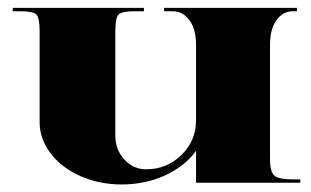

<svg xmlns="http://www.w3.org/2000/svg" viewBox="-20 -475 809 499"><path d="M83 -393.4Q83 -428.8 74.5 -437.3Q66 -445.8 30.6 -445.8H13.1V-454.5H354V-445.8H332.2Q296.8 -445.8 288.2 -437.3Q279.7 -428.8 279.7 -393.4V-122.4Q279.7 -86.1 303.1 -60.5Q326.5 -35 359.7 -35Q413.5 -35 451.5 -72.1Q489.5 -109.3 489.5 -161.7V-358.4Q489.5 -399.5 472.2 -422.6Q455 -445.8 428.3 -445.8H406.5V-454.5H751.7V-445.8H741.3Q715.5 -445.8 698.6 -422.6Q681.8 -399.5 681.8 -358.4V-61.2Q681.8 -27.1 693.8 -17.9Q705.9 -8.7 743 -8.7H760.5V0H489.5V-83Q461.1 -43.3 409.5 -19.4Q358 4.4 295.9 4.4Q238.2 4.4 189.2 -17.3Q140.3 -38.9 111.7 -76.3Q83 -113.6 83 -157.3Z"/></svg>

Font: Wabroye
Style: Medium
Weight: 500
Designer: gluk
Foundry: gluk
Version: Version 0.14